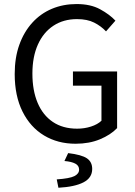

<svg xmlns="http://www.w3.org/2000/svg" viewBox="-20 -688 657 935"><path d="M348 12Q261.4 12 194.5 -28.3Q127.6 -68.6 89.6 -144.8Q51.6 -221 51.6 -327.6Q51.6 -407.1 74.1 -469.9Q96.6 -532.8 137.2 -577.4Q177.8 -622.1 232.8 -645.2Q287.8 -668.3 352.8 -668.3Q421 -668.3 467.4 -643Q513.8 -617.7 542.1 -587.4L496.3 -535.2Q471.7 -561.3 438.2 -578.1Q404.8 -594.9 355 -594.9Q288.9 -594.9 240 -562.6Q191.1 -530.3 164.5 -470.9Q137.8 -411.5 137.8 -329.8Q137.8 -247.3 163.3 -187.1Q188.7 -126.9 237.3 -94.2Q285.9 -61.4 355.9 -61.4Q391.4 -61.4 423.2 -71.7Q455 -82 474.1 -100V-270.9H335.2V-340.1H550.3V-64.2Q518.8 -31.2 466.6 -9.6Q414.5 12 348 12ZM264.5 226.3 256.3 185.6Q319 181.3 342.1 169.7Q365.2 158 365.2 138.2Q365.2 118.6 346.9 108.9Q328.7 99.1 293.8 96.1L311.9 57.6Q377.7 65.5 403.3 83Q429 100.5 429 134.7Q429 178 386.5 200Q343.9 222 264.5 226.3Z"/></svg>

Font: Source Sans 3 VF
Style: Regular
Weight: 200
Designer: Paul D. Hunt
Foundry: Adobe
Version: Version 3.046;hotconv 1.0.118;makeotfexe 2.5.65603